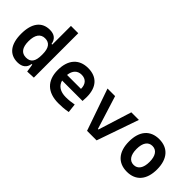

<svg xmlns="http://www.w3.org/2000/svg" viewBox="53 -1480 2239 2239"><g transform="rotate(45 1172.0 -361.0)"><path d="M246.6 9.8C321.8 9.8 369.1 -26.4 377.9 -93.8H388.7L403.8 4.9L508.8 0V-732.4H388.2V-423.8H376.5C366.2 -491.2 323.2 -527.3 247.1 -527.3C115.2 -527.3 42 -431.2 42 -256.3C42 -83.5 115.2 9.8 246.6 9.8ZM388.2 -251.5C388.2 -148.4 355.5 -100.1 277.8 -100.1C203.1 -100.1 164.1 -153.3 164.1 -256.3C164.1 -360.4 204.1 -417.5 277.8 -417.5C351.1 -417.5 388.2 -368.2 388.2 -265.6Z M921.4 9.8C962.4 9.8 1015.6 7.8 1080.1 -3.9L1067.4 -115.2C1022 -106.4 978.5 -101.6 933.1 -101.6C843.3 -101.6 784.7 -138.7 765.6 -209H1102.5C1104.5 -230 1105.5 -251.5 1105.5 -275.9C1105.5 -439.5 1022.9 -527.3 878.4 -527.3C728.5 -527.3 642.6 -428.7 642.6 -259.8C642.6 -85.9 743.2 9.8 921.4 9.8ZM760.3 -295.9C769 -374.5 811.5 -418.5 879.4 -418.5C948.7 -418.5 990.2 -375 990.2 -295.9Z M1386.2 0H1543.5L1723.6 -517.6H1598.6L1469.2 -105H1460.4L1331.1 -517.6H1206.1Z M2050.8 9.8C2197.8 9.8 2282.2 -87.9 2282.2 -258.8C2282.2 -429.7 2197.8 -527.3 2050.8 -527.3C1903.8 -527.3 1819.3 -429.7 1819.3 -258.8C1819.3 -87.9 1903.8 9.8 2050.8 9.8ZM2050.8 -102.5C1982.4 -102.5 1943.4 -159.2 1943.4 -258.8C1943.4 -358.9 1982.4 -415 2050.8 -415C2119.1 -415 2158.2 -358.9 2158.2 -258.8C2158.2 -159.2 2119.1 -102.5 2050.8 -102.5Z"/></g></svg>

Font: Cascadia Mono SemiBold
Style: Regular
Weight: 600
Monospace: yes
Designer: Aaron Bell
Foundry: Saja Typeworks
Version: Version 2404.023